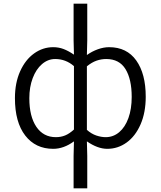

<svg xmlns="http://www.w3.org/2000/svg" viewBox="-20 -804 882 1054"><path d="M384 52 386 -28Q330 13 272 13Q175 13 118.5 -60Q62 -133 62 -265Q62 -349 90.5 -412.5Q119 -476 167 -510.5Q215 -545 272 -545Q302 -545 328.5 -535Q355 -525 386 -504L384 -583V-784H459V-583L457 -502Q485 -522 517 -533.5Q549 -545 579 -545Q676 -545 728 -472Q780 -399 780 -273Q780 -186 751.5 -121Q723 -56 675 -21.5Q627 13 569 13Q516 13 457 -28L459 52V230H384ZM386 -93V-441Q341 -480 283 -480Q243 -480 210.5 -452Q178 -424 159.5 -375Q141 -326 141 -265Q141 -165 179.5 -108Q218 -51 287 -51Q314 -51 337.5 -60.5Q361 -70 386 -93ZM703 -272Q703 -369 669 -424.5Q635 -480 563 -480Q536 -480 510 -471Q484 -462 457 -440V-91Q482 -69 509 -60Q536 -51 560 -51Q602 -51 634.5 -78.5Q667 -106 685 -156Q703 -206 703 -272Z"/></svg>

Font: Nebula Sans Book
Style: Regular
Weight: 400
Designer: Paul D. Hunt for Adobe (as Source Sans)
Foundry: Nebula Entertainment & Broadcasting LLC
Version: Version 1.010